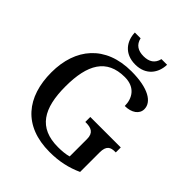

<svg xmlns="http://www.w3.org/2000/svg" viewBox="-248 -1065 1225 1225"><g transform="rotate(45 364.5 -452.0)"><path d="M399 -771C496 -771 542 -839 544 -914H493C482 -866 448 -846 399 -846C350 -846 316 -866 305 -914H253C255 -839 301 -771 399 -771ZM407 10C494 10 565 -6 635 -38V-214C635 -275 662 -287 701 -287H708V-332H433V-287H439C484 -287 518 -275 518 -218V-61C492 -53 457 -50 423 -50C248 -50 183 -160 183 -358C183 -556 246 -668 409 -668C503 -668 539 -604 539 -537C600 -537 642 -567 642 -611C642 -675 566 -724 413 -724C179 -724 56 -574 56 -358C56 -137 171 10 407 10Z"/></g></svg>

Font: Noto Serif Thai Medium
Style: Regular
Weight: 500
Designer: Monotype Design Team
Foundry: Monotype Imaging Inc.
Version: Version 1.901;PS 001.901;hotconv 1.0.88;makeotf.lib2.5.64775